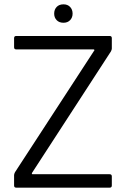

<svg xmlns="http://www.w3.org/2000/svg" viewBox="-20 -866 589 886"><path d="M55 0Q45 0 45 -10V-58Q45 -63 49 -71L415 -633Q416 -634 416 -634Q416 -635 415 -636.5Q414 -638 412 -638H55Q45 -638 45 -648V-690Q45 -700 55 -700H486Q496 -700 496 -690V-642Q496 -637 492 -629L127 -67Q127 -67 127 -66Q127 -65 127.5 -63.5Q128 -62 130 -62H486Q496 -62 496 -52V-10Q496 0 486 0ZM273 -761Q253 -761 241.5 -773Q230 -785 230 -803Q230 -822 241.5 -834Q253 -846 273 -846Q292 -846 303.5 -834Q315 -822 315 -803Q315 -785 303.5 -773Q292 -761 273 -761Z"/></svg>

Font: LinhAnh
Style: Regular
Weight: 400
Designer: Jeremy Tribby
Foundry: Tribby Type
Version: Version 1.408